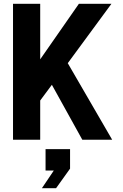

<svg xmlns="http://www.w3.org/2000/svg" viewBox="-20 -730 640 1003"><path d="M48 0V-710H190V-420L392 -710H562L334 -400L566 0H410L251 -287L190 -205V0ZM199 253 261 161H218V49H346V151L273 253Z"/></svg>

Font: Geist Mono
Style: Bold
Weight: 700
Monospace: yes
Designer: Basement.studio, Andrés Briganti, Mateo Zaragoza
Foundry: Basement.studio, Vercel, Andrés Briganti, Guido Ferreyra, Mateo Zaragoza
Version: Version 1.500; ttfautohint (v1.8.4.7-5d5b)